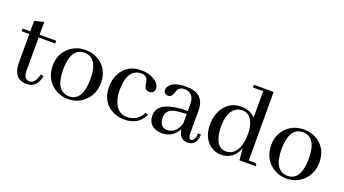

<svg xmlns="http://www.w3.org/2000/svg" viewBox="-53 -1115 2876 1606"><g transform="rotate(20 1385.5 -312.0)"><path d="M18.6 -390.6H86.9V-121.1Q93.8 6.8 205.1 10.7Q296.9 10.7 319.3 -99.6Q319.3 -100.6 319.3 -101.6L293 -106.4Q272.5 -19.5 222.7 -18.6Q170.9 -20.5 169.9 -93.8V-390.6H317.4V-415H169.9V-528.3L86.9 -507.8V-415H18.6Z M454.1 -209Q455.1 -401.4 575.2 -402.3Q695.3 -400.4 696.3 -212.9Q695.3 -15.6 577.1 -14.6Q455.1 -16.6 454.1 -209ZM578.1 -426.8Q479.5 -426.8 416 -359.4Q361.3 -299.8 361.3 -212.9Q361.3 -93.8 447.3 -31.2Q503.9 9.8 574.2 9.8Q670.9 9.8 733.4 -58.6Q790 -120.1 790 -210Q790 -329.1 702.1 -389.6Q647.5 -426.8 578.1 -426.8Z M864.3 -205.1Q864.3 -81.1 955.1 -23.4Q1007.8 9.8 1076.2 9.8Q1178.7 9.8 1230.5 -60.5Q1243.2 -77.1 1251 -95.7L1225.6 -103.5Q1191.4 -32.2 1114.3 -19.5Q1101.6 -17.6 1088.9 -17.6Q1016.6 -17.6 980.5 -91.8Q957 -140.6 957 -210.9Q957 -362.3 1038.1 -394.5Q1057.6 -402.3 1079.1 -402.3Q1129.9 -402.3 1140.6 -360.4Q1142.6 -353.5 1144.5 -336.9Q1150.4 -295.9 1167 -286.1Q1176.8 -280.3 1191.4 -279.3Q1228.5 -278.3 1237.3 -309.6Q1239.3 -316.4 1239.3 -322.3Q1239.3 -370.1 1178.7 -402.3Q1131.8 -426.8 1075.2 -426.8Q952.1 -426.8 896.5 -332Q864.3 -276.4 864.3 -205.1Z M1636.7 9.8Q1707 9.8 1720.7 -60.5Q1722.7 -75.2 1723.6 -91.8L1698.2 -92.8Q1691.4 -22.5 1661.1 -21.5Q1636.7 -23.4 1635.7 -71.3V-277.3Q1633.8 -425.8 1474.6 -426.8Q1361.3 -426.8 1324.2 -375Q1312.5 -358.4 1312.5 -341.8Q1312.5 -310.5 1341.8 -303.7Q1348.6 -302.7 1354.5 -302.7Q1380.9 -302.7 1392.6 -334Q1406.2 -372.1 1409.2 -377Q1427.7 -402.3 1464.8 -402.3Q1551.8 -400.4 1552.7 -300.8V-239.3Q1309.6 -238.3 1289.1 -127Q1287.1 -116.2 1287.1 -103.5Q1287.1 -26.4 1354.5 0Q1379.9 9.8 1409.2 9.8Q1480.5 9.8 1527.3 -39.1Q1544.9 -57.6 1553.7 -79.1Q1566.4 8.8 1636.7 9.8ZM1445.3 -30.3Q1383.8 -30.3 1375 -98.6Q1374 -108.4 1374 -119.1Q1374 -184.6 1446.3 -202.1Q1484.4 -210.9 1552.7 -211.9V-130.9Q1536.1 -63.5 1482.4 -38.1Q1462.9 -30.3 1445.3 -30.3Z M2099.6 0H2246.1Q2246.1 -20.5 2233.4 -23.4Q2228.5 -24.4 2222.7 -24.4H2173.8L2172.9 -634.8H1997.1V-610.4H2088.9V-377Q2040 -426.8 1961.9 -426.8Q1858.4 -426.8 1802.7 -337.9Q1765.6 -276.4 1765.6 -198.2Q1765.6 -78.1 1842.8 -21.5Q1885.7 9.8 1938.5 9.8Q2045.9 7.8 2090.8 -101.6ZM1858.4 -210Q1858.4 -346.7 1928.7 -387.7Q1951.2 -401.4 1979.5 -401.4Q2048.8 -401.4 2077.1 -324.2Q2091.8 -283.2 2091.8 -228.5Q2091.8 -105.5 2032.2 -53.7Q2003.9 -30.3 1967.8 -30.3Q1892.6 -30.3 1868.2 -126Q1858.4 -163.1 1858.4 -210Z M2398.4 -209Q2399.4 -401.4 2519.5 -402.3Q2639.6 -400.4 2640.6 -212.9Q2639.6 -15.6 2521.5 -14.6Q2399.4 -16.6 2398.4 -209ZM2522.5 -426.8Q2423.8 -426.8 2360.4 -359.4Q2305.7 -299.8 2305.7 -212.9Q2305.7 -93.8 2391.6 -31.2Q2448.2 9.8 2518.6 9.8Q2615.2 9.8 2677.7 -58.6Q2734.4 -120.1 2734.4 -210Q2734.4 -329.1 2646.5 -389.6Q2591.8 -426.8 2522.5 -426.8Z"/></g></svg>

Font: Abhaya Libre Medium
Style: Regular
Weight: 500
Designer: Pushpananda Ekanayake, Sol Matas, Pathum Egodawatta
Foundry: Mooniak
Version: Version 1.050 ; ttfautohint (v1.6)